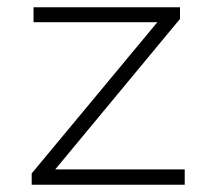

<svg xmlns="http://www.w3.org/2000/svg" viewBox="-20 -507 572 527"><path d="M67 0V-31L426 -463L429 -446H72V-487H474V-455L115 -22L111 -42H487V0Z"/></svg>

Font: Nunito Sans 10pt SemiExpanded ExtraLight
Style: Regular
Weight: 250
Width: 6
Designer: Vernon Adams
Foundry: Vernon Adams
Version: Version 3.101;gftools[0.9.27]